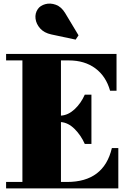

<svg xmlns="http://www.w3.org/2000/svg" viewBox="-20 -1051 709 1071"><path d="M266 -859Q226.5 -867.5 204.2 -892.2Q182 -917 178.2 -946.8Q174.5 -976.5 191 -1000.5Q204.5 -1020 232.5 -1027.8Q260.5 -1035.5 291.2 -1024.5Q322 -1013.5 343.5 -978L418 -854L402 -830ZM453 -248Q431.5 -296.5 396 -331.8Q360.5 -367 320 -370V-36H354Q559.5 -36 604 -225H640V0H14V-36H105V-714H14V-750H630V-545H594Q571.5 -625.5 511.8 -669.8Q452 -714 364 -714H320V-406Q360.5 -408.5 396 -441.5Q431.5 -474.5 453 -523H490V-248Z"/></svg>

Font: Bodoni* 06pt Fatface
Style: Regular
Weight: 900
Version: Version 2.3